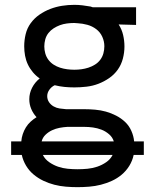

<svg xmlns="http://www.w3.org/2000/svg" viewBox="-20 -550 640 793"><path d="M300 223Q300 223 300 223Q300 223 300 223Q276 223 252 221Q228 219 204.5 213Q181 207 159 196.5Q137 186 118.5 170.5Q100 155 87.5 134Q75 113 70 90H26V34H68Q69 19 74 4Q79 -11 87 -24Q95 -37 106.5 -47.5Q118 -58 131 -66Q117 -81 109 -100Q101 -119 101 -140Q101 -165 112.5 -187.5Q124 -210 144 -226Q128 -237 115.5 -252Q103 -267 95 -284Q87 -301 83.5 -320Q80 -339 80 -359Q80 -384 86 -409Q92 -434 107 -454.5Q122 -475 143 -489.5Q164 -504 187.5 -513Q211 -522 236 -526Q261 -530 287 -530Q304 -530 320.5 -528Q337 -526 354 -523L363 -520H542V-447L470 -449Q483 -429 488.5 -405.5Q494 -382 494 -358Q494 -333 487.5 -308Q481 -283 466.5 -262.5Q452 -242 431 -227.5Q410 -213 386.5 -204Q363 -195 337.5 -192Q312 -189 287 -189Q266 -189 246 -191Q226 -193 206 -198Q193 -192 184 -179.5Q175 -167 175 -153Q175 -139 182.5 -128Q190 -117 201.5 -110.5Q213 -104 226 -102Q239 -100 253 -99Q254 -99 256 -99Q258 -99 260 -99Q263 -99 266 -99Q269 -99 272 -99H328Q350 -99 373 -97Q396 -95 417.5 -89Q439 -83 459.5 -72.5Q480 -62 496.5 -46.5Q513 -31 522.5 -9.5Q532 12 534 34H574V90H532Q532 90 532 90Q532 90 532 90Q527 114 514 135Q501 156 482.5 171.5Q464 187 442 197Q420 207 396.5 213Q373 219 348.5 221Q324 223 300 223ZM287 -262Q302 -262 316.5 -264Q331 -266 345 -270.5Q359 -275 372 -283Q385 -291 394 -303Q403 -315 407 -329.5Q411 -344 411 -359Q411 -379 402.5 -398Q394 -417 377.5 -429.5Q361 -442 341 -447.5Q321 -453 301 -454L287 -455Q286 -455 286 -455Q286 -455 285 -455Q271 -455 256 -453Q241 -451 227.5 -446Q214 -441 201.5 -433Q189 -425 180 -413.5Q171 -402 167 -387.5Q163 -373 163 -358Q163 -344 167 -329.5Q171 -315 180 -303Q189 -291 201.5 -283Q214 -275 228 -270.5Q242 -266 257 -264Q272 -262 287 -262ZM450 34Q445 17 430.5 4.5Q416 -8 399 -14.5Q382 -21 364 -23.5Q346 -26 328 -26H272Q269 -26 265.5 -26Q262 -26 258 -26Q242 -25 226 -22Q210 -19 195 -12Q180 -5 168 6.5Q156 18 152 34ZM300 149Q321 149 341.5 147Q362 145 381.5 138.5Q401 132 418.5 120Q436 108 445 90H157Q166 108 183.5 120Q201 132 220 138.5Q239 145 259.5 147Q280 149 300 149Z"/></svg>

Font: Zed Mono Extended
Style: Regular
Weight: 400
Width: 7
Monospace: yes
Designer: Belleve Invis
Foundry: Belleve Invis
Version: Version 1.0.0; ttfautohint (v1.8.4)